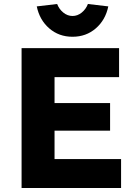

<svg xmlns="http://www.w3.org/2000/svg" viewBox="-20 -941 685 961"><path d="M88 0V-700H576V-555H253V-425H531V-287H253V-145H586V0ZM343 -757Q275 -757 226.5 -799Q178 -841 164 -909L266 -921Q276 -895 297 -878Q318 -861 343 -861Q368 -861 389 -878Q410 -895 420 -921L522 -909Q508 -841 459.5 -799Q411 -757 343 -757Z"/></svg>

Font: Lexend
Style: Bold
Weight: 700
Designer: Bonnie Shaver-Troup, Thomas Jockin
Foundry: Lexend
Version: Version 1.007; ttfautohint (v1.8.3)